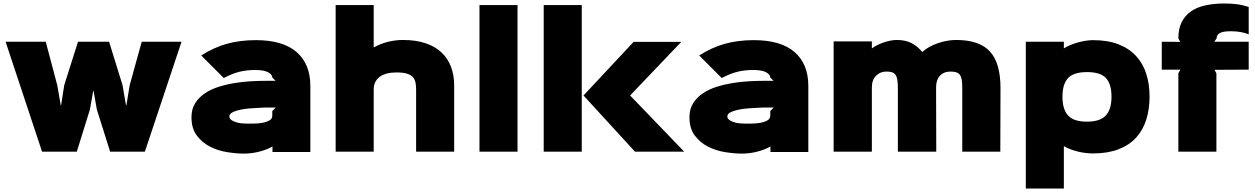

<svg xmlns="http://www.w3.org/2000/svg" viewBox="-20 -869 7190 1100"><path d="M1020 -630 810 0H611L535 -241L516 -348H514L495 -241L420 0H221L12 -630H242L308 -381L328 -266H330L348 -381L427 -630H605L682 -381L702 -265H704L723 -381L792 -630Z M1758 -377V2H1541V-30Q1513 -13 1468.5 -1Q1424 11 1377 11Q1333 11 1280.5 2.5Q1228 -6 1183 -29Q1138 -52 1107.5 -92.5Q1077 -133 1077 -197Q1077 -244 1098 -277.5Q1119 -311 1154 -334.5Q1189 -358 1234 -372Q1279 -386 1326 -393.5Q1373 -401 1419 -403.5Q1465 -406 1503 -406H1559L1540 -425Q1540 -442 1516 -455Q1492 -468 1442 -468Q1394 -468 1352.5 -458Q1311 -448 1262 -422L1133 -551Q1204 -597 1279.5 -618Q1355 -639 1446 -639Q1601 -639 1679.5 -570.5Q1758 -502 1758 -377ZM1560 -253H1538Q1518 -253 1501.5 -253Q1485 -253 1459 -251Q1436 -250 1411.5 -248Q1387 -246 1365 -242Q1341 -237 1327 -232Q1313 -227 1305.5 -221.5Q1298 -216 1296 -210.5Q1294 -205 1294 -200Q1294 -195 1298.5 -188.5Q1303 -182 1314.5 -176Q1326 -170 1344.5 -165.5Q1363 -161 1391 -161Q1407 -161 1432 -161Q1457 -161 1481 -165Q1505 -169 1522.5 -178.5Q1540 -188 1540 -206V-233Z M2582 -380V0H2364V-357Q2364 -378 2360.5 -396Q2357 -414 2345.5 -427Q2334 -440 2311.5 -447Q2289 -454 2251 -454Q2189 -454 2155 -428.5Q2121 -403 2121 -356V0H1903V-840H2121V-598H2123Q2158 -618 2201.5 -629Q2245 -640 2288 -640Q2362 -640 2417.5 -621.5Q2473 -603 2509.5 -568.5Q2546 -534 2564 -486Q2582 -438 2582 -380Z M2945 0H2727V-840H2945Z M3900 0H3618L3323 -322L3610 -629H3883L3591 -323V-321ZM3313 0H3095V-840H3313Z M4611 -377V2H4394V-30Q4366 -13 4321.5 -1Q4277 11 4230 11Q4186 11 4133.5 2.5Q4081 -6 4036 -29Q3991 -52 3960.5 -92.5Q3930 -133 3930 -197Q3930 -244 3951 -277.5Q3972 -311 4007 -334.5Q4042 -358 4087 -372Q4132 -386 4179 -393.5Q4226 -401 4272 -403.5Q4318 -406 4356 -406H4412L4393 -425Q4393 -442 4369 -455Q4345 -468 4295 -468Q4247 -468 4205.5 -458Q4164 -448 4115 -422L3986 -551Q4057 -597 4132.5 -618Q4208 -639 4299 -639Q4454 -639 4532.5 -570.5Q4611 -502 4611 -377ZM4413 -253H4391Q4371 -253 4354.5 -253Q4338 -253 4312 -251Q4289 -250 4264.5 -248Q4240 -246 4218 -242Q4194 -237 4180 -232Q4166 -227 4158.5 -221.5Q4151 -216 4149 -210.5Q4147 -205 4147 -200Q4147 -195 4151.5 -188.5Q4156 -182 4167.5 -176Q4179 -170 4197.5 -165.5Q4216 -161 4244 -161Q4260 -161 4285 -161Q4310 -161 4334 -165Q4358 -169 4375.5 -178.5Q4393 -188 4393 -206V-233Z M5712 -365 5711 0H5493V-365Q5493 -393 5490 -411.5Q5487 -430 5479 -440.5Q5471 -451 5458 -455Q5445 -459 5426 -459Q5387 -459 5365 -435Q5343 -411 5343 -369L5344 0H5124V-365Q5124 -393 5121 -411.5Q5118 -430 5110.5 -440.5Q5103 -451 5090.5 -455Q5078 -459 5058 -459Q5023 -459 4999 -435Q4975 -411 4975 -368V0H4756V-632H4975V-593H4977Q4989 -602 5006 -610.5Q5023 -619 5041.5 -625.5Q5060 -632 5080 -636Q5100 -640 5118 -640Q5168 -640 5202.5 -622Q5237 -604 5263 -572H5265Q5281 -587 5303.5 -599.5Q5326 -612 5351.5 -621Q5377 -630 5404.5 -635Q5432 -640 5458 -640Q5591 -640 5651.5 -574Q5712 -508 5712 -365Z M6566 -315Q6566 -243 6547 -183Q6528 -123 6488.5 -80Q6449 -37 6387.5 -13.5Q6326 10 6242 10Q6223 10 6200.5 7.5Q6178 5 6156 -0.5Q6134 -6 6113.5 -13.5Q6093 -21 6077 -31H6075V211H5857V-630H6075V-593H6077Q6093 -603 6113.5 -611.5Q6134 -620 6156 -626Q6178 -632 6200 -635.5Q6222 -639 6242 -639Q6326 -639 6387 -615.5Q6448 -592 6488 -549Q6528 -506 6547 -446.5Q6566 -387 6566 -315ZM6348 -315Q6348 -387 6316.5 -421.5Q6285 -456 6208 -456Q6131 -456 6099 -421.5Q6067 -387 6067 -315Q6067 -243 6099 -207.5Q6131 -172 6207 -172Q6283 -172 6315.5 -207.5Q6348 -243 6348 -315Z M7134 -470 6938 -469 6949 -449V0H6731V-450L6743 -470H6636V-630L6742 -629L6731 -649Q6731 -704 6750 -742Q6769 -780 6803.5 -804Q6838 -828 6887 -838.5Q6936 -849 6995 -849Q7040 -849 7072.5 -844Q7105 -839 7134 -829V-672Q7114 -681 7087.5 -685.5Q7061 -690 7032 -690Q6985 -690 6967.5 -679Q6950 -668 6950 -649L6937 -630H7134Z"/></svg>

Font: TypoPRO Sinkin Sans
Style: 900 X Black
Weight: 950
Designer: Keith Bates
Foundry: K-Type
Version: Sinkin Sans (version 1.0)  by Keith Bates   •   © 2014   www